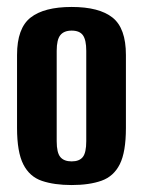

<svg xmlns="http://www.w3.org/2000/svg" viewBox="-20 -524 411 552"><path d="M186 8Q136 8 100.5 -4Q65 -16 47 -51.5Q29 -87 29 -156V-366Q29 -443 68 -473.5Q107 -504 186 -504Q265 -504 303.5 -473.5Q342 -443 342 -366V-156Q342 -87 324.5 -52Q307 -17 272 -4.5Q237 8 186 8ZM186 -60Q208 -60 218 -72.5Q228 -85 228 -118V-378Q228 -409 218.5 -422.5Q209 -436 186 -436Q164 -436 153.5 -423Q143 -410 143 -378V-118Q143 -85 153.5 -72.5Q164 -60 186 -60Z"/></svg>

Font: Alumni Sans
Style: Bold
Weight: 700
Designer: Robert E. Leuschke
Foundry: Robert E. Leuschke
Version: Version 1.018